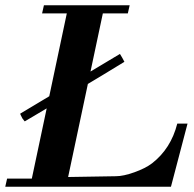

<svg xmlns="http://www.w3.org/2000/svg" viewBox="-30 -710 736 730"><path d="M426 -505Q431 -497 435 -490Q439 -483 443 -475Q365 -427 271 -371Q177 -315 65 -249Q65 -246 55 -260Q46 -277 47 -278ZM683 -240 620 0H-10L-3 -31H91L224 -659H130L137 -690H463L456 -659H361L229 -37L411 -40Q439 -40 481 -55Q523 -70 548 -89Q620 -145 644 -240Z"/></svg>

Font: GFS Didot
Style: Bold Italic
Weight: 700
Italic angle: -12°
Designer: Designed by Takis Katsoulidis and George D. Matthiopoulos.
Foundry: Designed by Takis Katsoulidis and George D. Matthiopoulos.
Version: Version 1.0